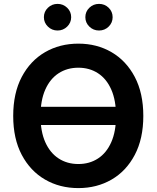

<svg xmlns="http://www.w3.org/2000/svg" viewBox="-20 -963 810 993"><path d="M626.5 -410.6V-316.4H150.9V-410.6ZM385.3 9.8Q289.1 9.8 212.9 -34.4Q136.7 -78.6 92.5 -162.1Q48.3 -245.6 48.3 -363.3Q48.3 -481.4 92.5 -565.2Q136.7 -648.9 212.9 -693.1Q289.1 -737.3 385.3 -737.3Q481 -737.3 556.9 -693.1Q632.8 -648.9 677 -565.2Q721.2 -481.4 721.2 -363.3Q721.2 -245.6 677 -161.9Q632.8 -78.1 556.9 -34.2Q481 9.8 385.3 9.8ZM385.3 -114.7Q442.9 -114.7 486.8 -143.3Q530.8 -171.9 555.4 -227.5Q580.1 -283.2 580.1 -363.3Q580.1 -444.3 555.4 -500Q530.8 -555.7 486.8 -584.2Q442.9 -612.8 385.3 -612.8Q327.1 -612.8 283 -584Q238.8 -555.2 214.1 -499.5Q189.5 -443.8 189.5 -363.3Q189.5 -283.2 214.1 -227.8Q238.8 -172.4 283 -143.6Q327.1 -114.7 385.3 -114.7ZM492.2 -805.2Q462.9 -805.2 442.1 -825.4Q421.4 -845.7 421.4 -874Q421.4 -902.8 442.1 -922.9Q462.9 -942.9 492.2 -942.9Q521.5 -942.9 542 -922.9Q562.5 -902.8 562.5 -874Q562.5 -845.7 542 -825.4Q521.5 -805.2 492.2 -805.2ZM277.8 -805.2Q248.5 -805.2 227.8 -825.4Q207 -845.7 207 -874Q207 -902.8 227.8 -922.9Q248.5 -942.9 277.8 -942.9Q306.6 -942.9 327.4 -922.9Q348.1 -902.8 348.1 -874Q348.1 -845.7 327.4 -825.4Q306.6 -805.2 277.8 -805.2Z"/></svg>

Font: Inter Cardless
Style: Bold
Weight: 700
Designer: Rasmus Andersson
Foundry: rsms
Version: Version 4.001;git-9221beed3